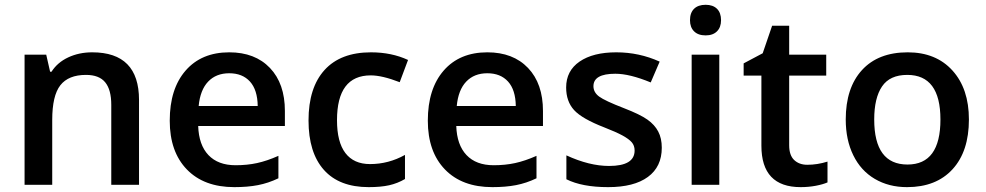

<svg xmlns="http://www.w3.org/2000/svg" viewBox="-20 -767 4092 797"><path d="M557.1 0H441.9V-332Q441.9 -394.5 416.7 -425.3Q391.6 -456.1 336.9 -456.1Q264.2 -456.1 230.5 -413.1Q196.8 -370.1 196.8 -269V0H82V-540H171.9L188 -469.2H193.8Q218.3 -507.8 263.2 -528.8Q308.1 -549.8 362.8 -549.8Q557.1 -549.8 557.1 -352.1Z M952.6 9.8Q826.7 9.8 755.6 -63.7Q684.6 -137.2 684.6 -266.1Q684.6 -398.4 750.5 -474.1Q816.4 -549.8 931.6 -549.8Q1038.6 -549.8 1100.6 -484.9Q1162.6 -419.9 1162.6 -306.2V-244.1H802.7Q805.2 -165.5 845.2 -123.3Q885.3 -81.1 958 -81.1Q1005.9 -81.1 1047.1 -90.1Q1088.4 -99.1 1135.7 -120.1V-26.9Q1093.8 -6.8 1050.8 1.5Q1007.8 9.8 952.6 9.8ZM931.6 -462.9Q877 -462.9 844 -428.2Q811 -393.6 804.7 -327.1H1049.8Q1048.8 -394 1017.6 -428.5Q986.3 -462.9 931.6 -462.9Z M1510.7 9.8Q1388.2 9.8 1324.5 -61.8Q1260.7 -133.3 1260.7 -267.1Q1260.7 -403.3 1327.4 -476.6Q1394 -549.8 1520 -549.8Q1605.5 -549.8 1673.8 -518.1L1639.2 -425.8Q1566.4 -454.1 1519 -454.1Q1378.9 -454.1 1378.9 -268.1Q1378.9 -177.2 1413.8 -131.6Q1448.7 -85.9 1516.1 -85.9Q1592.8 -85.9 1661.1 -124V-23.9Q1630.4 -5.9 1595.5 2Q1560.5 9.8 1510.7 9.8Z M2023.9 9.8Q1897.9 9.8 1826.9 -63.7Q1755.9 -137.2 1755.9 -266.1Q1755.9 -398.4 1821.8 -474.1Q1887.7 -549.8 2002.9 -549.8Q2109.9 -549.8 2171.9 -484.9Q2233.9 -419.9 2233.9 -306.2V-244.1H1874Q1876.5 -165.5 1916.5 -123.3Q1956.5 -81.1 2029.3 -81.1Q2077.1 -81.1 2118.4 -90.1Q2159.7 -99.1 2207 -120.1V-26.9Q2165 -6.8 2122.1 1.5Q2079.1 9.8 2023.9 9.8ZM2002.9 -462.9Q1948.2 -462.9 1915.3 -428.2Q1882.3 -393.6 1876 -327.1H2121.1Q2120.1 -394 2088.9 -428.5Q2057.6 -462.9 2002.9 -462.9Z M2727.1 -153.8Q2727.1 -74.7 2669.4 -32.5Q2611.8 9.8 2504.4 9.8Q2396.5 9.8 2331.1 -22.9V-122.1Q2426.3 -78.1 2508.3 -78.1Q2614.3 -78.1 2614.3 -142.1Q2614.3 -162.6 2602.5 -176.3Q2590.8 -189.9 2564 -204.6Q2537.1 -219.2 2489.3 -237.8Q2396 -273.9 2363 -310.1Q2330.1 -346.2 2330.1 -403.8Q2330.1 -473.1 2386 -511.5Q2441.9 -549.8 2538.1 -549.8Q2633.3 -549.8 2718.3 -511.2L2681.2 -424.8Q2593.8 -460.9 2534.2 -460.9Q2443.4 -460.9 2443.4 -409.2Q2443.4 -383.8 2467 -366.2Q2490.7 -348.6 2570.3 -317.9Q2637.2 -292 2667.5 -270.5Q2697.8 -249 2712.4 -220.9Q2727.1 -192.9 2727.1 -153.8Z M2965.8 0H2851.1V-540H2965.8ZM2844.2 -683.1Q2844.2 -713.9 2861.1 -730.5Q2877.9 -747.1 2909.2 -747.1Q2939.5 -747.1 2956.3 -730.5Q2973.1 -713.9 2973.1 -683.1Q2973.1 -653.8 2956.3 -637Q2939.5 -620.1 2909.2 -620.1Q2877.9 -620.1 2861.1 -637Q2844.2 -653.8 2844.2 -683.1Z M3331.1 -83Q3373 -83 3415 -96.2V-9.8Q3396 -1.5 3366 4.2Q3335.9 9.8 3303.7 9.8Q3140.6 9.8 3140.6 -162.1V-453.1H3066.9V-503.9L3146 -545.9L3185.1 -660.2H3255.9V-540H3409.7V-453.1H3255.9V-164.1Q3255.9 -122.6 3276.6 -102.8Q3297.4 -83 3331.1 -83Z M4002 -271Q4002 -138.7 3934.1 -64.5Q3866.2 9.8 3745.1 9.8Q3669.4 9.8 3611.3 -24.4Q3553.2 -58.6 3522 -122.6Q3490.7 -186.5 3490.7 -271Q3490.7 -402.3 3558.1 -476.1Q3625.5 -549.8 3748 -549.8Q3865.2 -549.8 3933.6 -474.4Q4002 -398.9 4002 -271ZM3608.9 -271Q3608.9 -84 3747.1 -84Q3883.8 -84 3883.8 -271Q3883.8 -456.1 3746.1 -456.1Q3673.8 -456.1 3641.4 -408.2Q3608.9 -360.4 3608.9 -271Z"/></svg>

Font: f0_41667          
Style: Regular
Weight: 600
Foundry: Ascender Corporation
Version: Version 1.10